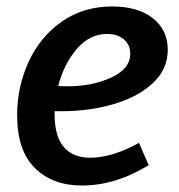

<svg xmlns="http://www.w3.org/2000/svg" viewBox="-20 -563 553 594"><path d="M149 -219V-209Q149 -141 177.5 -108Q206 -75 259 -75Q327 -75 410 -121L440 -52Q337 11 233 11Q143 11 88 -43Q33 -97 33 -207Q33 -294 68.5 -371.5Q104 -449 171 -496Q238 -543 327 -543Q407 -543 453 -506.5Q499 -470 499 -409Q499 -349 453 -306Q407 -263 332 -241Q257 -219 172 -219ZM160 -297Q170 -296 189 -296Q265 -296 324 -323Q383 -350 383 -397Q383 -424 363.5 -441Q344 -458 311 -458Q258 -458 218 -412Q178 -366 160 -297Z"/></svg>

Font: Bitter Pro SemiBold
Style: Italic
Weight: 600
Italic angle: -9°
Designer: Sol Matas, and Bitter project Authors
Foundry: Sol Matas
Version: Version 1.010